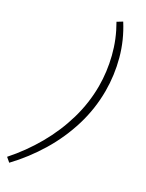

<svg xmlns="http://www.w3.org/2000/svg" viewBox="-254 -890 789 1037"><g transform="rotate(30 140.5 -371.0)"><path d="M-4 91Q68 10 122 -84.5Q176 -179 205.5 -281Q235 -383 235 -488Q235 -576 212.5 -665.5Q190 -755 143 -836L174 -855Q228 -770 253.5 -675Q279 -580 279 -483Q279 -372 247 -266Q215 -160 157 -64Q99 32 22 113Z"/></g></svg>

Font: Bitter Light
Style: Italic
Weight: 300
Italic angle: -9°
Designer: Sol Matas, and Bitter project Authors
Foundry: Sol Matas
Version: Version 2.001